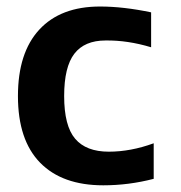

<svg xmlns="http://www.w3.org/2000/svg" viewBox="-20 -550 548 580"><path d="M34.2 -259.8Q34.2 -390.6 98.6 -460.4Q163.1 -530.3 282.2 -530.3Q352.5 -530.3 436.5 -512.7V-407.2Q365.2 -428.7 298.8 -427.7Q235.4 -427.7 204.6 -387.7Q173.8 -347.7 173.8 -259.8Q173.8 -169.9 207 -130.9Q240.2 -91.8 308.6 -91.8Q375 -91.8 444.3 -117.2V-9.8Q369.1 9.8 292 9.8Q168 9.8 101.1 -58.6Q34.2 -127 34.2 -259.8Z"/></svg>

Font: Mgen+ 1c bold
Style: Bold
Weight: 700
Designer: [Source Han Sans]
Ryoko NISHIZUKA  (kana & ideographs); Paul D. Hunt (Latin, Greek & Cyrillic); Wenlong ZHANG  (bopomofo
Version: Version 1.059.20150602